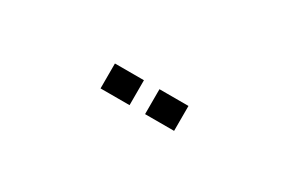

<svg xmlns="http://www.w3.org/2000/svg" viewBox="-2 -846 605 407"><g transform="rotate(30 300.0 -642.5)"><path d="M324 -612V-673H395V-612ZM215 -612V-673H286V-612Z"/></g></svg>

Font: Foldit
Style: Regular
Weight: 400
Version: Version 1.003